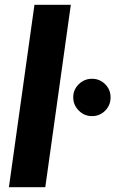

<svg xmlns="http://www.w3.org/2000/svg" viewBox="-20 -777 494 797"><path d="M17 0 123 -757H274L168 0ZM362 -295Q330 -295 307 -318Q284 -341 284 -373Q284 -405 307 -427.5Q330 -450 362 -450Q394 -450 416.5 -427.5Q439 -405 439 -373Q439 -340 416.5 -317.5Q394 -295 362 -295Z"/></svg>

Font: Plus Jakarta Sans ExtraBold
Style: Italic
Weight: 800
Italic angle: -8°
Designer: Gumpita Rahayu
Foundry: Tokotype
Version: Version 2.071; ttfautohint (v1.8.4.7-5d5b);gftools[0.9.29]